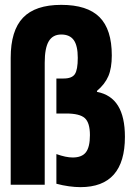

<svg xmlns="http://www.w3.org/2000/svg" viewBox="-20 -760 540 790"><path d="M311 10Q289 10 263.5 6.5Q238 3 212 -4V-126Q232 -119 248.5 -115.5Q265 -112 279 -112Q317 -112 333.5 -133.5Q350 -155 350 -204Q350 -255 329 -274Q308 -293 252 -293H212V-437H242Q276 -437 288 -455Q300 -473 300 -522Q300 -572 283.5 -595Q267 -618 232 -618Q197 -618 180.5 -590Q164 -562 164 -502V0H24V-522Q24 -634 74.5 -687Q125 -740 232 -740Q339 -740 389.5 -689.5Q440 -639 440 -532Q440 -480 426 -447Q412 -414 379 -386V-382Q437 -371 465.5 -325Q494 -279 494 -197Q494 10 311 10Z"/></svg>

Font: M PLUS 1 Code
Style: Regular
Weight: 400
Designer: Coji Morishita
Foundry: UNDERFOREST DESIGN
Version: Version 1.005